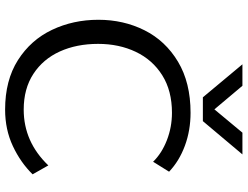

<svg xmlns="http://www.w3.org/2000/svg" viewBox="-126 -804 946 733"><g transform="rotate(90 346.5 -438.0)"><path d="M56 0ZM56 -341Q56 -437 96 -517Q136 -597 216 -645Q296 -693 411 -693Q478 -693 536.5 -671.5Q595 -650 636 -611L598 -550Q566 -583 516 -602.5Q466 -622 411 -622Q327 -622 268 -585Q209 -548 178.5 -484Q148 -420 148 -340Q148 -258 177 -194Q206 -130 262.5 -93Q319 -56 399 -56Q522 -56 612 -150L646 -90Q601 -44 538 -14.5Q475 15 399 15Q287 15 210 -34Q133 -83 94.5 -164Q56 -245 56 -341ZM570 -891 443 -740H352L226 -891H308L398 -784L487 -891Z"/></g></svg>

Font: Martel Sans
Style: Regular
Weight: 400
Designer: Dan Reynolds and Mathieu Réguer
Foundry: Dan Reynolds and Mathieu Réguer
Version: Version 1.002; ttfautohint (v1.1) -l 5 -r 5 -G 72 -x 0 -D la